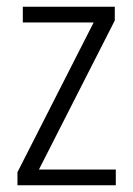

<svg xmlns="http://www.w3.org/2000/svg" viewBox="-20 -552 395 572"><path d="M32 0V-39L259 -485H48V-532H322V-491L96 -47H325V0Z"/></svg>

Font: Noto Sans Display Light Narrow
Style: Regular
Weight: 300
Width: 4
Designer: Monotype Design team
Foundry: Monotype Imaging Inc.
Version: Version 1.000